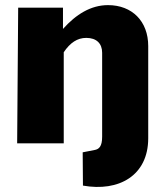

<svg xmlns="http://www.w3.org/2000/svg" viewBox="-20 -560 646 750"><path d="M402 -540C335 -540 277 -504 226 -447V-530H51L47 0H229V-356C254 -393 282 -412 317 -412C357 -412 379 -390 379 -354V-26C379 12 367 23 349 26L303 35L304 165C444 190 559 126 559 -20V-380C559 -477 496 -540 402 -540Z"/></svg>

Font: Bisquit Text
Style: Bold
Weight: 800
Version: Version 1.004;Glyphs 3.2.3 (3260)